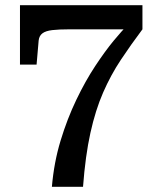

<svg xmlns="http://www.w3.org/2000/svg" viewBox="-20 -659 600 740"><path d="M248 -546H485L472 -562Q451 -542 418 -502Q385 -462 347 -404.5Q309 -347 274 -274Q239 -201 213.5 -117Q188 -33 180 61H300Q309 -59 328.5 -147Q348 -235 377.5 -302.5Q407 -370 445.5 -428Q484 -486 529 -546V-639H57V-410H121L129 -503Q131 -521 143.5 -530.5Q156 -540 181.5 -543Q207 -546 248 -546Z"/></svg>

Font: Roboto Serif Medium
Style: Regular
Weight: 500
Designer: Greg Gazdowicz
Foundry: Commercial Type
Version: Version 1.008